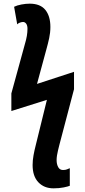

<svg xmlns="http://www.w3.org/2000/svg" viewBox="-20 -788 466 1048"><path d="M272 240Q221 240 189.5 207Q158 174 158 113Q158 87 163 59.5Q168 32 175 5L236 -243L42 -182V-278L116 -548Q123 -571 126.5 -591.5Q130 -612 130 -631Q130 -649 123 -658.5Q116 -668 106 -668Q98 -668 88.5 -664.5Q79 -661 74 -655L57 -751Q73 -759 97 -763.5Q121 -768 142 -768Q200 -768 227.5 -734Q255 -700 255 -641Q255 -610 248.5 -580Q242 -550 233 -518L182 -330L384 -396V-301L304 3Q300 19 296.5 33.5Q293 48 291 61Q289 74 289 86Q289 108 297.5 124Q306 140 324 140Q337 140 345.5 136.5Q354 133 361 130V226Q352 230 327.5 235Q303 240 272 240Z"/></svg>

Font: Noto Sans Display ExtraCondensed
Style: Bold
Weight: 700
Width: 2
Designer: Monotype Design Team
Foundry: Monotype Imaging Inc.
Version: Version 2.003